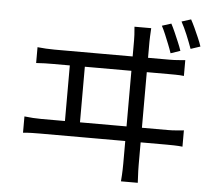

<svg xmlns="http://www.w3.org/2000/svg" viewBox="-58 -892 1115 993"><g transform="rotate(5 500.0 -395.0)"><path d="M794.3 -797.1Q803.7 -779.6 814.6 -755Q825.4 -730.5 835.8 -705.8Q846.3 -681 853.1 -660.8L803.6 -643.9Q796.6 -665.3 786.6 -689.9Q776.7 -714.4 766.6 -738.9Q756.4 -763.3 746.4 -781.9ZM894.2 -827.7Q904.2 -809.5 915.3 -785.6Q926.3 -761.7 936.9 -737.2Q947.6 -712.8 954.4 -692L904.7 -675.5Q892.8 -708.7 877.1 -746.6Q861.3 -784.5 845.7 -812.4ZM692.6 -764.5Q691.2 -740.2 690.4 -721.7Q689.6 -703.2 689.6 -694Q689.6 -687.9 689.6 -652Q689.6 -616.2 689.6 -560.9Q689.6 -505.6 689.6 -440.9Q689.6 -376.1 689.6 -311.3Q689.6 -246.5 689.6 -191.2Q689.6 -135.8 689.6 -99.7Q689.6 -63.5 689.6 -56.7Q689.6 -49.4 690.1 -24.1Q690.6 1.3 693 38.3H605.7Q608.7 1 609.2 -23.3Q609.7 -47.7 609.7 -54.7Q609.7 -61.5 609.7 -98Q609.7 -134.4 609.7 -190.4Q609.7 -246.3 609.7 -311.7Q609.7 -377.1 609.7 -442.3Q609.7 -507.5 609.7 -562.8Q609.7 -618.1 609.7 -653.6Q609.7 -689 609.7 -694Q609.7 -705 608.9 -722.3Q608.1 -739.5 605.7 -764.5ZM290 -223.8V-568.9H368V-223.8ZM79.2 -252.7Q101.8 -250 124.1 -248.6Q146.4 -247.2 167.3 -247.2H824.4Q847.3 -247.2 867.7 -249.1Q888 -251 907 -252.7V-168Q886.8 -170.4 863 -170.9Q839.2 -171.4 824.4 -171.4H167.3Q146.8 -171.4 124.8 -170.9Q102.8 -170.4 79.2 -168ZM115.4 -615.3Q137.4 -613.1 160 -611.7Q182.6 -610.4 204 -610.4H799.4Q822.9 -610.4 843 -611.9Q863.1 -613.5 882.5 -615.3V-533.1Q862.4 -535.5 838.4 -535.7Q814.3 -535.9 799.4 -535.9H204Q183 -535.9 160.7 -535.4Q138.4 -534.9 115.4 -533.1Z"/></g></svg>

Font: Noto Sans JP
Style: Regular
Weight: 100
Designer: Ryoko NISHIZUKA 西塚涼子 (kana, bopomofo & ideographs); Paul D. Hunt (Latin, Greek & Cyrillic); Sandoll Communications 산돌커뮤니
Foundry: Adobe
Version: Version 2.004;hotconv 1.0.118;makeotfexe 2.5.65603